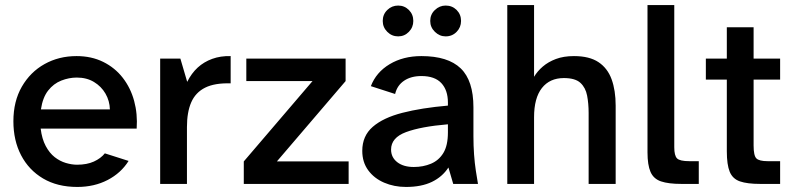

<svg xmlns="http://www.w3.org/2000/svg" viewBox="-20 -728 3143 760"><path d="M286 12Q207 12 150.5 -21.5Q94 -55 63.5 -113.5Q33 -172 33 -248Q33 -327 66.5 -385Q100 -443 156.5 -474.5Q213 -506 283 -506Q342 -506 388.5 -483Q435 -460 466 -420Q497 -380 511 -328.5Q525 -277 521 -219H141Q146 -178 161 -150Q176 -122 196.5 -106Q217 -90 240.5 -83Q264 -76 285 -76Q324 -76 351.5 -88.5Q379 -101 395 -121L489 -91Q459 -43 406 -15.5Q353 12 286 12ZM142 -295H415Q414 -329 397.5 -357.5Q381 -386 352 -403.5Q323 -421 284 -421Q253 -421 222.5 -409Q192 -397 170.5 -369.5Q149 -342 142 -295Z M614 0V-496H694L721 -404Q738 -438 762.5 -460.5Q787 -483 820 -495Q853 -507 893 -506V-398Q830 -400 792 -381Q754 -362 737 -323Q720 -284 720 -225V0Z M945 0V-89L1217 -407H955V-496H1348V-407L1076 -89H1360V0Z M1587 12Q1540 12 1500.5 -5Q1461 -22 1437.5 -54Q1414 -86 1414 -131Q1414 -190 1455.5 -226Q1497 -262 1573 -281.5Q1649 -301 1753 -310V-322Q1753 -371 1727 -399Q1701 -427 1648 -427Q1607 -427 1579.5 -408.5Q1552 -390 1544 -356L1448 -387Q1469 -442 1522.5 -474Q1576 -506 1648 -506Q1753 -506 1803.5 -457.5Q1854 -409 1854 -303V-189Q1854 -151 1856.5 -116.5Q1859 -82 1863.5 -52.5Q1868 -23 1872 0H1774L1755 -65Q1731 -28 1689.5 -8Q1648 12 1587 12ZM1618 -67Q1655 -67 1686 -80Q1717 -93 1735 -122.5Q1753 -152 1753 -204V-236Q1646 -227 1587 -205Q1528 -183 1528 -136Q1528 -105 1552.5 -86Q1577 -67 1618 -67ZM1744 -584Q1720 -584 1701.5 -602Q1683 -620 1683 -645Q1683 -671 1701.5 -688.5Q1720 -706 1744 -706Q1770 -706 1787.5 -688.5Q1805 -671 1805 -645Q1805 -620 1787.5 -602Q1770 -584 1744 -584ZM1556 -584Q1531 -584 1513 -602Q1495 -620 1495 -645Q1495 -671 1513 -688.5Q1531 -706 1556 -706Q1581 -706 1598.5 -688.5Q1616 -671 1616 -645Q1616 -620 1598.5 -602Q1581 -584 1556 -584Z M1988 0V-708H2094V-424Q2107 -446 2128.5 -464.5Q2150 -483 2180.5 -494.5Q2211 -506 2252 -506Q2313 -506 2349 -482Q2385 -458 2401 -414Q2417 -370 2417 -310V0H2310V-281Q2310 -318 2304 -349.5Q2298 -381 2277.5 -400Q2257 -419 2212 -419Q2156 -419 2125 -379.5Q2094 -340 2094 -264V0Z M2677 0Q2626 0 2596.5 -10Q2567 -20 2555 -47.5Q2543 -75 2543 -125V-708H2649V-145Q2649 -112 2660 -101Q2671 -90 2709 -90H2746V0Z M2989 0Q2938 0 2909 -10Q2880 -20 2868.5 -48Q2857 -76 2857 -129V-413H2774V-496H2857V-620H2963V-496H3068V-413H2963V-152Q2963 -112 2974 -101Q2985 -90 3019 -90H3068V0Z"/></svg>

Font: Atkinson Hyperlegible Next Medium
Style: Regular
Weight: 500
Designer: Elliott Scott, Megan Eiswerth, Linus Boman, Theodore Petrosky, Letters from Sweden
Foundry: Applied Design Works, Letters from Sweden
Version: Version 2.001